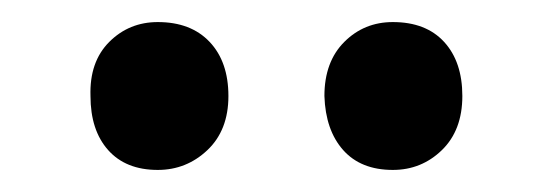

<svg xmlns="http://www.w3.org/2000/svg" viewBox="-20 -784 501 174"><path d="M336 -630Q307 -630 291 -648Q275 -666 274 -697Q274 -728 292 -746Q310 -764 336 -764Q366 -764 382.5 -746Q399 -728 399 -697Q399 -666 380.5 -648Q362 -630 336 -630ZM123 -630Q94 -630 78 -648Q62 -666 62 -697Q61 -728 79 -746Q97 -764 123 -764Q153 -764 170 -746Q187 -728 187 -697Q187 -666 168 -648Q149 -630 123 -630Z"/></svg>

Font: Bitter SemiBold
Style: Regular
Weight: 600
Designer: Sol Matas, and Bitter project Authors
Foundry: Sol Matas
Version: Version 2.001